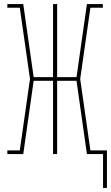

<svg xmlns="http://www.w3.org/2000/svg" viewBox="-20 -755 544 941"><path d="M485 166V0H406L355 -359H260V0H240V-359H145L94 0H16V-18H77L127 -368L77 -717H16V-735H94L145 -377H240V-735H260V-377H355L406 -735H484V-717H423L373 -368L423 -18H504V166Z"/></svg>

Font: Iosevka Slab Thin
Style: Regular
Weight: 100
Monospace: yes
Designer: Belleve Invis
Foundry: Belleve Invis
Version: Version 11.1.0; ttfautohint (v1.8.3)